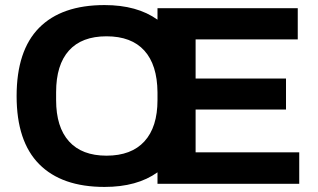

<svg xmlns="http://www.w3.org/2000/svg" viewBox="-20 -718 1242 750"><path d="M388.2 12.2Q221.2 12.2 133.1 -76.7Q44.9 -165.5 44.9 -342.8Q44.9 -520.5 132.8 -609.4Q220.7 -698.2 388.2 -698.2Q515.6 -698.2 595.2 -641.1V-686H1143.1V-564H744.1V-411.1H1097.2V-290H744.1V-123H1148.9V0H595.2V-44.9Q515.6 12.2 388.2 12.2ZM396 -109.9Q493.2 -109.9 544.2 -165.8Q595.2 -221.7 595.2 -327.1V-357.9Q594.2 -464.8 543.7 -520.5Q493.2 -576.2 396 -576.2Q299.3 -576.2 249.3 -520.5Q199.2 -464.8 199.2 -357.9V-327.1Q199.2 -221.7 249.5 -165.8Q299.8 -109.9 396 -109.9Z"/></svg>

Font: Archivo
Style: Bold
Weight: 700
Designer: Hector Gatti
Foundry: Omnibus-Type
Version: Version 2.001